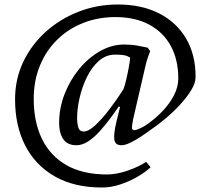

<svg xmlns="http://www.w3.org/2000/svg" viewBox="-20 -630 919 854"><path d="M645 -49Q629 -37 605.5 -21.5Q582 -6 559 5Q536 16 520 16Q492 16 488.5 -9.5Q485 -35 498 -89L514 -154L508 -156Q491 -131 469 -101.5Q447 -72 422.5 -45Q398 -18 372 -1Q346 16 320 16Q280 16 261.5 -11Q243 -38 243 -84Q243 -149 267 -211Q291 -273 332 -323Q373 -373 425 -402.5Q477 -432 533 -432Q564 -432 591.5 -427Q619 -422 637 -418L648 -402Q648 -402 640.5 -382.5Q633 -363 627 -337L572 -99Q568 -78 567 -64.5Q566 -51 578 -51Q587 -51 607 -61Q627 -71 640 -81Q675 -106 705.5 -138.5Q736 -171 754.5 -207.5Q773 -244 773 -281Q773 -364 740 -425Q707 -486 644.5 -520Q582 -554 493 -554Q416 -554 350 -528Q284 -502 234.5 -453.5Q185 -405 157.5 -338Q130 -271 130 -190Q130 -88 166.5 -12.5Q203 63 275.5 104.5Q348 146 456 146Q498 146 547.5 129Q597 112 630 90L650 114Q625 137 589 157.5Q553 178 513 191Q473 204 433 204Q310 204 223.5 154.5Q137 105 92 17Q47 -71 47 -188Q47 -279 84 -356Q121 -433 185 -490Q249 -547 331 -578.5Q413 -610 504 -610Q610 -610 687.5 -570.5Q765 -531 807.5 -459Q850 -387 850 -288Q850 -261 830.5 -229Q811 -197 780 -163.5Q749 -130 713.5 -100.5Q678 -71 645 -49ZM529 -233Q535 -248 541.5 -276Q548 -304 553 -331.5Q558 -359 559 -374Q559 -374 545.5 -380.5Q532 -387 492 -387Q451 -387 419.5 -359Q388 -331 366.5 -287Q345 -243 334 -194.5Q323 -146 323 -105Q323 -80 328.5 -62.5Q334 -45 352 -45Q374 -45 404.5 -73.5Q435 -102 468 -145.5Q501 -189 529 -233Z"/></svg>

Font: Buenard
Style: Regular
Weight: 400
Version: Version 2.000